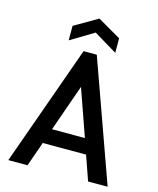

<svg xmlns="http://www.w3.org/2000/svg" viewBox="-136 -1045 935 1139"><g transform="rotate(15 331.0 -475.5)"><path d="M371 -740H290L26 0H144L197 -151H463L516 0H636ZM188 -779 331 -865 474 -779V-868L331 -951L188 -868ZM229 -244 330 -531 431 -244Z"/></g></svg>

Font: Malmofest Medium
Style: Regular
Weight: 500
Designer: Jonny Pinhorn (Poppins), Kolossal
Version: Version 1.004;Glyphs 3.1.2 (3151)